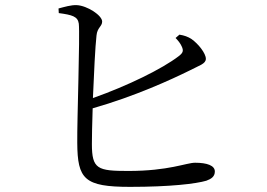

<svg xmlns="http://www.w3.org/2000/svg" viewBox="-20 -743 1040 748"><path d="M664 -595C673 -586 683 -574 688 -562C696 -545 693 -537 676 -524C612 -475 478 -409 342 -361C346 -457 351 -562 356 -605C359 -636 378 -640 378 -659C378 -683 320 -721 279 -723C257 -724 231 -716 208 -710L209 -692C261 -685 283 -679 287 -651C292 -604 280 -275 281 -186C282 -45 308 -15 487 -15C643 -15 743 -27 784 -39C803 -46 817 -55 817 -75C817 -98 787 -109 740 -109C706 -109 638 -77 480 -77C360 -77 338 -84 338 -182C338 -208 339 -261 341 -321C506 -368 647 -433 718 -468C756 -488 782 -494 782 -514C782 -535 753 -572 726 -591C712 -600 698 -605 679 -608Z"/></svg>

Font: Harano Aji Mincho TW
Style: Regular
Weight: 400
Foundry: Masamichi Hosoda
Version: HaranoAjiMinchoTW-Regular version 20230610;ttx 4.39.4